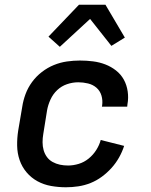

<svg xmlns="http://www.w3.org/2000/svg" viewBox="-20 -784 640 812"><path d="M259 8Q227 8 196 2.5Q165 -3 138.5 -17.5Q112 -32 92.5 -55Q73 -78 63 -107Q53 -136 52.5 -168Q52 -200 57 -232L74 -332Q78 -359 88 -386Q98 -413 115.5 -437Q133 -461 157 -479.5Q181 -498 208 -509Q235 -520 263 -524Q291 -528 318 -528Q346 -528 373.5 -524.5Q401 -521 425.5 -511.5Q450 -502 470.5 -486Q491 -470 503.5 -447.5Q516 -425 520 -397.5Q524 -370 519 -343L518 -333H411L412 -338Q415 -360 409 -380Q403 -400 388 -413Q373 -426 352.5 -431Q332 -436 311 -436Q287 -436 263.5 -428Q240 -420 222 -403Q204 -386 193.5 -363Q183 -340 179 -317L163 -217Q160 -200 160 -182.5Q160 -165 164.5 -149Q169 -133 178.5 -120Q188 -107 202.5 -99Q217 -91 233.5 -87.5Q250 -84 268 -84Q290 -84 313 -91Q336 -98 355 -113.5Q374 -129 387 -149.5Q400 -170 406 -192L505 -167Q497 -142 483.5 -118Q470 -94 451.5 -73.5Q433 -53 410.5 -36.5Q388 -20 363 -10Q338 0 311.5 4Q285 8 259 8ZM233 -586 185 -629 314 -764H426L508 -625L451 -590L361 -704Z"/></svg>

Font: Iosevka Aile Semibold
Style: Italic
Weight: 600
Italic angle: -9°
Designer: Belleve Invis
Foundry: Belleve Invis
Version: Version 31.1.0; ttfautohint (v1.8.4)